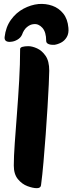

<svg xmlns="http://www.w3.org/2000/svg" viewBox="-20 -969 378 1002"><path d="M172 13Q152 13 123.5 2.5Q95 -8 73.5 -34Q52 -60 52 -105Q52 -151 57 -221.5Q62 -292 68.5 -376Q75 -460 80 -547Q85 -634 85 -713Q85 -721 97 -724.5Q109 -728 128 -728Q148 -728 173.5 -716.5Q199 -705 218 -677.5Q237 -650 237 -600Q237 -579 234.5 -528Q232 -477 228 -409Q224 -341 218.5 -267Q213 -193 207 -123.5Q201 -54 194 -2Q192 13 172 13ZM181 -948Q219 -951 253 -939Q287 -927 310 -898.5Q333 -870 337 -824Q340 -795 328.5 -775.5Q317 -756 298.5 -746.5Q280 -737 263 -735Q246 -734 233.5 -739Q221 -744 221 -756Q221 -802 201 -824Q181 -846 156 -843Q138 -842 121 -828Q104 -814 95 -788Q88 -772 71 -762Q54 -752 37 -751Q22 -749 12.5 -754.5Q3 -760 4 -775Q10 -828 37 -865.5Q64 -903 102.5 -923.5Q141 -944 181 -948Z"/></svg>

Font: Protest Riot
Style: Regular
Weight: 400
Designer: Octavio Pardo
Foundry: Ashler Design
Version: Version 2.005; ttfautohint (v1.8.4.7-5d5b)